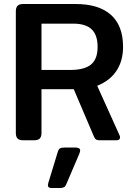

<svg xmlns="http://www.w3.org/2000/svg" viewBox="-20 -700 673 958"><path d="M59 -36V-643Q59 -662 67.5 -671Q76 -680 96 -680H357Q473 -680 533.5 -626Q594 -572 594 -466Q594 -396 561 -346.5Q528 -297 465 -272L576 -26Q579 -20 579 -15Q579 0 561 0H479Q466 0 460 -3.5Q454 -7 449 -18L348 -255H187V-36Q187 -18 178.5 -9Q170 0 149 0H96Q76 0 67.5 -9Q59 -18 59 -36ZM331 -351Q401 -351 434 -378Q467 -405 467 -466Q467 -526 437 -554Q407 -582 346 -582H187V-351ZM219 224Q219 221 221 213L267 62Q271 46 278.5 41Q286 36 303 36H355Q380 36 380 51Q380 56 375 69L310 221Q304 238 281 238H237Q219 238 219 224Z"/></svg>

Font: Mitr
Style: Regular
Weight: 400
Designer: Thanarat Vachiruckul
Foundry: Cadson Demak
Version: Version 1.003